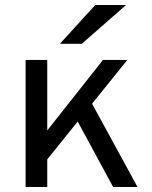

<svg xmlns="http://www.w3.org/2000/svg" viewBox="-20 -752 611 772"><path d="M127 -58V-173L394 -511H492ZM83 0V-511H170V0ZM435 0 272 -301 330 -372 533 0ZM221 -576 363 -732H487L309 -576Z"/></svg>

Font: Overpass
Style: Regular
Weight: 400
Designer: Delve Withrington, Dave Bailey, Thomas Jockin
Foundry: Delve Fonts LLC
Version: Version 4.000